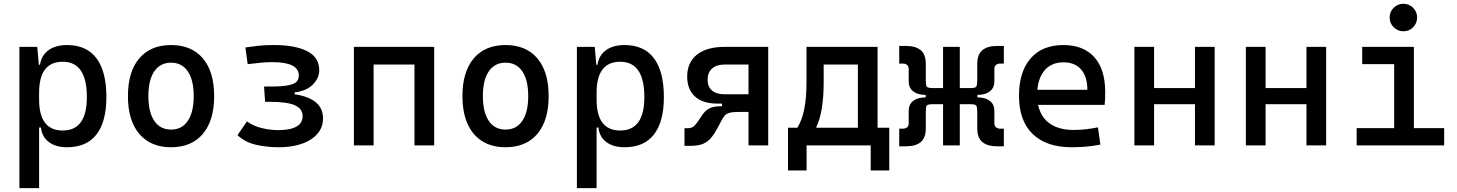

<svg xmlns="http://www.w3.org/2000/svg" viewBox="-20 -764 7657 1009"><path d="M82 224.6V-517.6H175.8L184.1 -423.8H190.4Q197.3 -472.7 234.6 -500Q272 -527.3 332.5 -527.3Q434.6 -527.3 486.8 -458Q539.1 -388.7 539.1 -253.9Q539.1 -124 486.8 -57.1Q434.6 9.8 332.5 9.8Q272.9 9.8 236.6 -17.6Q200.2 -44.9 195.3 -93.8H185.5V224.6ZM185.5 -241.2Q185.5 -78.1 309.6 -78.1Q436.5 -78.1 436.5 -253.9Q436.5 -439.5 309.6 -439.5Q185.5 -439.5 185.5 -276.4Z M878.9 9.8Q771.5 9.8 711.9 -60.5Q652.3 -130.9 652.3 -258.8Q652.3 -387.2 711.9 -457.3Q771.5 -527.3 878.9 -527.3Q986.8 -527.3 1046.1 -457.3Q1105.5 -387.2 1105.5 -258.8Q1105.5 -130.9 1046.1 -60.5Q986.8 9.8 878.9 9.8ZM878.9 -83Q936 -83 967 -128.9Q998 -174.8 998 -258.8Q998 -343.3 967 -388.9Q936 -434.6 878.9 -434.6Q821.8 -434.6 790.8 -388.9Q759.8 -343.3 759.8 -258.8Q759.8 -174.8 790.8 -128.9Q821.8 -83 878.9 -83Z M1443.4 9.8Q1383.8 9.8 1326.4 -2.9Q1269 -15.6 1228 -53.7L1277.8 -126Q1313 -100.6 1358.2 -90.3Q1403.3 -80.1 1439.5 -80.1Q1570.3 -80.1 1570.3 -153.8Q1570.3 -191.4 1531 -210.2Q1491.7 -229 1393.6 -229H1373L1367.7 -309.1H1395Q1462.4 -309.1 1495.6 -315.9Q1528.8 -322.8 1539.6 -335.7Q1550.3 -348.6 1550.3 -367.2Q1550.3 -437.5 1410.2 -437.5Q1376.5 -437.5 1350.1 -434.3Q1323.7 -431.2 1281.7 -426.8L1269.5 -514.6Q1305.7 -519.5 1337.6 -523.4Q1369.6 -527.3 1420.9 -527.3Q1529.8 -527.3 1593.8 -495.4Q1657.7 -463.4 1657.7 -394Q1657.7 -354.5 1625 -320.6Q1592.3 -286.6 1528.3 -278.3V-268.6Q1677.7 -246.6 1677.7 -141.6Q1677.7 -73.2 1614.3 -31.7Q1550.8 9.8 1443.4 9.8Z M2158.2 0V-424.8H1943.4V0H1839.8V-517.6H2261.7V0Z M2636.7 9.8Q2529.3 9.8 2469.7 -60.5Q2410.2 -130.9 2410.2 -258.8Q2410.2 -387.2 2469.7 -457.3Q2529.3 -527.3 2636.7 -527.3Q2744.6 -527.3 2804 -457.3Q2863.3 -387.2 2863.3 -258.8Q2863.3 -130.9 2804 -60.5Q2744.6 9.8 2636.7 9.8ZM2636.7 -83Q2693.8 -83 2724.9 -128.9Q2755.9 -174.8 2755.9 -258.8Q2755.9 -343.3 2724.9 -388.9Q2693.8 -434.6 2636.7 -434.6Q2579.6 -434.6 2548.6 -388.9Q2517.6 -343.3 2517.6 -258.8Q2517.6 -174.8 2548.6 -128.9Q2579.6 -83 2636.7 -83Z M3011.7 224.6V-517.6H3105.5L3113.8 -423.8H3120.1Q3127 -472.7 3164.3 -500Q3201.7 -527.3 3262.2 -527.3Q3364.3 -527.3 3416.5 -458Q3468.8 -388.7 3468.8 -253.9Q3468.8 -124 3416.5 -57.1Q3364.3 9.8 3262.2 9.8Q3202.6 9.8 3166.3 -17.6Q3129.9 -44.9 3125 -93.8H3115.2V224.6ZM3115.2 -241.2Q3115.2 -78.1 3239.3 -78.1Q3366.2 -78.1 3366.2 -253.9Q3366.2 -439.5 3239.3 -439.5Q3115.2 -439.5 3115.2 -276.4Z M3748.5 -219.7Q3673.3 -219.7 3632.3 -256.8Q3591.3 -293.9 3591.3 -361.8Q3591.3 -436 3642.6 -476.8Q3693.8 -517.6 3787.6 -517.6H4017.1V0H3913.6V-175.8H3863.3Q3831.5 -175.8 3814.9 -171.4Q3798.3 -167 3790 -158.2Q3781.7 -149.4 3774.4 -135.7L3753.4 -96.2Q3735.8 -62.5 3718 -40.8Q3700.2 -19 3674.8 -8.3Q3649.4 2.4 3607.9 2.4H3577.1V-90.3H3593.3Q3613.3 -90.3 3624.3 -98.9Q3635.3 -107.4 3646.5 -124L3670.9 -160.2Q3686.5 -183.1 3707.8 -194.3Q3729 -205.6 3764.6 -205.6H3774.4V-219.7ZM3913.6 -268.6V-424.8H3787.6Q3745.1 -424.8 3721.9 -403.8Q3698.7 -382.8 3698.7 -344.2Q3698.7 -308.1 3721.9 -288.3Q3745.1 -268.6 3787.6 -268.6Z M4121.1 131.8V-92.8H4170.4Q4195.8 -134.3 4207 -192.9Q4218.3 -251.5 4218.3 -329.1V-517.6H4591.8V-92.8H4653.3V131.8H4555.7V0H4218.8V131.8ZM4488.3 -92.8V-424.8H4308.6V-332.5Q4308.6 -257.3 4299.3 -197.8Q4290 -138.2 4268.6 -92.8Z M4705.6 4.9V-87.9H4726.6Q4737.8 -87.9 4746.6 -94.7Q4755.4 -101.6 4755.4 -116.7V-182.1Q4755.4 -213.9 4775.9 -231.2Q4796.4 -248.5 4826.2 -251L4844.7 -252.4V-265.1L4826.2 -266.6Q4796.4 -269 4775.9 -286.6Q4755.4 -304.2 4755.4 -335.4V-400.9Q4755.4 -416.5 4746.6 -423.1Q4737.8 -429.7 4726.6 -429.7H4705.6V-522.5H4741.2Q4792 -522.5 4818.6 -500.2Q4845.2 -478 4845.2 -428.7V-345.7Q4845.2 -345.2 4845.2 -344.2Q4845.2 -318.4 4849.6 -309.8Q4854 -301.3 4879.9 -301.3H4936V-517.6H5023.9V-301.3H5081.1Q5106.9 -301.3 5111.3 -309.8Q5115.7 -318.4 5115.7 -344.2Q5115.7 -345.2 5115.7 -345.7V-428.7Q5115.7 -478 5142.6 -500.2Q5169.4 -522.5 5219.7 -522.5H5255.4V-429.7H5234.4Q5223.6 -429.7 5214.6 -423.1Q5205.6 -416.5 5205.6 -400.9V-335.4Q5205.6 -304.2 5185.1 -286.6Q5164.6 -269 5134.8 -266.6L5116.2 -265.1V-252.4L5134.8 -251Q5164.6 -248.5 5185.1 -231.2Q5205.6 -213.9 5205.6 -182.1V-116.7Q5205.6 -101.6 5214.6 -94.7Q5223.6 -87.9 5234.4 -87.9H5255.4V4.9H5219.7Q5169.4 4.9 5142.6 -17.3Q5115.7 -39.6 5115.7 -88.9V-171.9Q5115.7 -172.4 5115.7 -173.3Q5115.7 -199.2 5111.3 -207.8Q5106.9 -216.3 5081.1 -216.3H5023.9V0H4936V-216.3H4879.9Q4854 -216.3 4849.6 -207.8Q4845.2 -199.2 4845.2 -173.3Q4845.2 -172.4 4845.2 -171.9V-88.9Q4845.2 -39.6 4818.6 -17.3Q4792 4.9 4741.2 4.9Z M5611.3 9.8Q5479 9.8 5407 -59.8Q5335 -129.4 5335 -259.8Q5335 -386.7 5396 -457Q5457 -527.3 5568.4 -527.3Q5673.3 -527.3 5730.7 -463.9Q5788.1 -400.4 5788.1 -279.3Q5788.1 -243.7 5785.2 -212.9H5435.5Q5449.2 -147.9 5497.1 -114.5Q5544.9 -81.1 5623 -81.1Q5655.3 -81.1 5686.5 -84.7Q5717.8 -88.4 5750 -94.7L5762.7 -3.9Q5716.8 4.9 5678.7 7.3Q5640.6 9.8 5611.3 9.8ZM5431.6 -292H5694.3Q5694.3 -361.8 5661.1 -399.2Q5627.9 -436.5 5569.3 -436.5Q5509.3 -436.5 5473.6 -398.9Q5438 -361.3 5431.6 -292Z M6259.8 0V-216.3H6044.9V0H5941.4V-517.6H6044.9V-301.3H6259.8V-517.6H6363.3V0Z M6845.7 0V-216.3H6630.9V0H6527.3V-517.6H6630.9V-301.3H6845.7V-517.6H6949.2V0Z M7109.4 0V-90.8H7306.6V-426.8H7138.7V-517.6H7410.2V-90.8H7569.3V0ZM7355 -599.6Q7325.2 -599.6 7304 -620.8Q7282.7 -642.1 7282.7 -671.9Q7282.7 -702.1 7304 -723.1Q7325.2 -744.1 7355 -744.1Q7385.3 -744.1 7406.2 -723.1Q7427.2 -702.1 7427.2 -671.9Q7427.2 -642.1 7406.2 -620.8Q7385.3 -599.6 7355 -599.6Z"/></svg>

Font: Cascadia Code NF
Style: Regular
Weight: 400
Monospace: yes
Designer: Aaron Bell
Foundry: Saja Typeworks
Version: Version 2404.023; ttfautohint (v1.8.4)